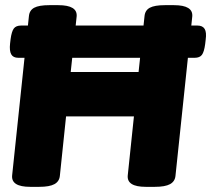

<svg xmlns="http://www.w3.org/2000/svg" viewBox="-20 -722 818 744"><path d="M51 -498Q31 -498 23.5 -511.5Q16 -525 19 -553L21 -570Q25 -600 33.5 -611.5Q42 -623 62 -623H745Q765 -623 773 -610Q781 -597 777 -568L775 -551Q771 -521 762.5 -509.5Q754 -498 734 -498ZM97 2Q23 2 27 -42L92 -659Q94 -682 112.5 -692Q131 -702 171 -702H206Q281 -702 277 -658L254 -443H517L540 -659Q542 -682 560.5 -692Q579 -702 619 -702H654Q729 -702 725 -658L660 -41Q658 -19 639 -8.5Q620 2 580 2H545Q471 2 475 -42L499 -271H236L212 -41Q210 -19 191 -8.5Q172 2 132 2Z"/></svg>

Font: Asap Black
Style: Italic
Weight: 900
Italic angle: -6°
Designer: Pablo Cosgaya
Foundry: Omnibus-Type
Version: Version 3.001